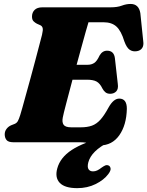

<svg xmlns="http://www.w3.org/2000/svg" viewBox="-20 -738 764 996"><path d="M396.5 0H50.5Q23 0 13.8 -11.8Q4.5 -23.5 4.5 -41Q4.5 -57 13.8 -69.2Q23 -81.5 37.5 -88L56.5 -95.5Q67 -100 72.5 -109.8Q78 -119.5 85 -141.5Q88 -150.5 96 -179.2Q104 -208 115.2 -248.8Q126.5 -289.5 139 -335Q151.5 -380.5 163 -424.2Q174.5 -468 183.8 -503.2Q193 -538.5 198 -557.5Q204 -583 201.2 -592.8Q198.5 -602.5 189.5 -607L171.5 -615Q162.5 -619.5 154.2 -627.5Q146 -635.5 146 -652Q146 -673 159.5 -686.5Q173 -700 200 -700H553.5Q589 -700 612 -708.8Q635 -717.5 657.5 -717.5Q700 -717.5 708 -670L723 -525Q726.5 -502 717.5 -488.8Q708.5 -475.5 690 -472.5Q668.5 -469 652.8 -479.8Q637 -490.5 625 -523.5Q608.5 -578 584 -600.2Q559.5 -622.5 517.5 -622.5H439Q434 -606.5 424.5 -572.8Q415 -539 402.8 -494.5Q390.5 -450 377.5 -402H435.5Q454 -402 468.5 -411.2Q483 -420.5 496.5 -450Q511 -475 535.5 -475Q571 -475 576 -436.5L591 -303.5Q595 -276.5 583 -264Q571 -251.5 551.5 -251.5Q536.5 -251.5 527 -259.2Q517.5 -267 511.5 -278.5Q498.5 -305.5 481 -315Q463.5 -324.5 431.5 -324.5H356Q338 -256.5 323.5 -201.5Q309 -146.5 305.5 -127.5Q301 -103.5 310.2 -90.5Q319.5 -77.5 350 -77.5H398.5Q433 -77.5 457 -86.2Q481 -95 501 -117.2Q521 -139.5 543.5 -181Q569 -226.5 598.5 -226.5Q638.5 -226.5 638 -173Q636 -89 598.8 -36.2Q561.5 16.5 497 16.5Q471.5 16.5 449 8.2Q426.5 0 396.5 0ZM537.5 -32.5 545 -1.5Q453.5 45 438 104.5Q432 128.5 439.2 139.8Q446.5 151 462.5 151Q474 151 484.5 146Q495 141 507 131.5Q517.5 124 525.5 120.5Q533.5 117 542 120Q551 123 553.5 134.8Q556 146.5 541.5 165.5Q519 195.5 476.2 216.8Q433.5 238 381 238Q316.5 238 290.2 210.8Q264 183.5 277 136Q292 79.5 352 40Q412 0.5 537.5 -32.5Z"/></svg>

Font: Fraunces 9pt Soft Black
Style: Italic
Weight: 900
Italic angle: -16°
Version: Version 1.000;[b76b70a41]